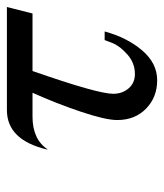

<svg xmlns="http://www.w3.org/2000/svg" viewBox="21 -492 481 564"><g transform="rotate(-90 262.0 -209.5)"><path d="M105 -311Q132.8 -430.2 221.2 -430.2H523.9L504.9 -355H335.9Q269 -163.1 269 -118.2Q269 -91.3 284.9 -72.8Q300.8 -54.2 327.1 -54.2Q359.4 -54.2 384.3 -76.2Q409.2 -98.1 418 -120.1L426.8 -143.1H452.1Q434.1 -77.1 396.5 -33Q358.9 11.2 308.8 11.2Q258.8 11.2 225.3 -21.5Q191.9 -54.2 191.9 -106Q191.9 -140.1 216.1 -212.2Q240.2 -284.2 272 -355H202.1Q135.3 -355 106 -311Z"/></g></svg>

Font: CMU Classical Serif
Style: Italic
Weight: 500
Italic angle: -14.04°
Version: Version 0.7.0